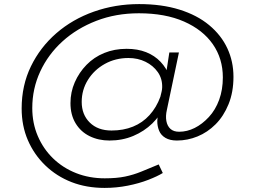

<svg xmlns="http://www.w3.org/2000/svg" viewBox="-20 -744 1249 940"><path d="M492 176Q403 176 330 147.5Q257 119 202 66Q147 13 116.5 -57.5Q86 -128 86 -213Q86 -326 131.5 -419.5Q177 -513 256 -581.5Q335 -650 439.5 -687Q544 -724 661 -724Q772 -724 858.5 -697Q945 -670 1004 -621Q1063 -572 1093 -507.5Q1123 -443 1123 -368Q1123 -293 1099 -234Q1075 -175 1035.5 -135.5Q996 -96 947 -76Q898 -56 846 -56Q812 -56 790 -69Q768 -82 759 -104Q750 -126 750 -151Q750 -165 754.5 -184.5Q759 -204 770 -237L787 -230Q766 -179 726 -140Q686 -101 632.5 -78.5Q579 -56 516 -56Q462 -56 418.5 -77.5Q375 -99 350 -140.5Q325 -182 325 -239Q325 -293 346 -341Q367 -389 403.5 -426.5Q440 -464 490 -484.5Q540 -505 600 -505Q654 -505 695.5 -488.5Q737 -472 766 -441.5Q795 -411 810 -370L790 -363L809 -487H856L797 -206Q790 -176 794.5 -151.5Q799 -127 814.5 -113Q830 -99 857 -99Q896 -99 933 -117.5Q970 -136 1002.5 -171Q1035 -206 1053 -255.5Q1071 -305 1071 -365Q1071 -457 1022 -527.5Q973 -598 881 -638.5Q789 -679 660 -679Q547 -679 451.5 -642Q356 -605 286 -541.5Q216 -478 177 -394Q138 -310 138 -215Q138 -141 165 -78Q192 -15 240 31.5Q288 78 352.5 103.5Q417 129 493 129Q551 129 592 120.5Q633 112 671 96.5Q709 81 757 61L777 103Q751 119 706 136.5Q661 154 605.5 165Q550 176 492 176ZM526 -105Q584 -105 631 -124Q678 -143 712 -180.5Q746 -218 765 -270Q768 -282 771 -294.5Q774 -307 774 -317Q775 -359 752.5 -391Q730 -423 692.5 -441.5Q655 -460 609 -460Q545 -460 493 -431Q441 -402 410.5 -353Q380 -304 380 -245Q380 -183 419.5 -144Q459 -105 526 -105Z"/></svg>

Font: Lexend Peta ExtraLight
Style: Regular
Weight: 250
Version: Version 1.007